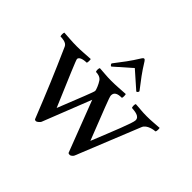

<svg xmlns="http://www.w3.org/2000/svg" viewBox="-149 -803 999 999"><g transform="rotate(45 351.0 -303.5)"><path d="M390.6 -618.2C386.7 -618.2 382.8 -614.3 379.9 -609.4C346.7 -555.7 326.2 -530.3 288.1 -480.5C288.1 -473.6 293.9 -467.8 298.8 -467.8L390.6 -548.8L482.4 -467.8C487.3 -467.8 493.2 -473.6 493.2 -480.5C455.1 -530.3 434.6 -555.7 401.4 -609.4C398.4 -614.3 394.5 -618.2 390.6 -618.2ZM1 -419.9C-2 -414.1 -2 -397.5 1 -391.6C12.7 -391.6 44.9 -390.6 53.7 -370.1C118.2 -224.6 151.4 -144.5 211.9 6.8C212.9 8.8 216.8 10.7 220.7 10.7C231.4 10.7 244.1 -4.9 245.1 -7.8L350.6 -275.4L459 6.8C460 8.8 464.8 10.7 470.7 10.7C476.6 10.7 488.3 2 491.2 -5.9L632.8 -356.4C644.5 -385.7 691.4 -391.6 699.2 -391.6C705.1 -396.5 703.1 -417 702.1 -419.9C663.1 -418 649.4 -415 612.3 -415C572.3 -415 567.4 -418 527.3 -419.9C522.5 -415 523.4 -394.5 527.3 -391.6C549.8 -389.6 585.9 -387.7 585.9 -359.4C585.9 -339.8 543.9 -238.3 495.1 -117.2C430.7 -283.2 403.3 -347.7 403.3 -360.4C403.3 -383.8 421.9 -391.6 452.1 -391.6C456.1 -395.5 455.1 -414.1 453.1 -419.9C414.1 -418 388.7 -415 351.6 -415C311.5 -415 302.7 -418 262.7 -419.9C257.8 -415 257.8 -394.5 262.7 -391.6C274.4 -391.6 294.9 -388.7 305.7 -373C318.4 -354.5 329.1 -326.2 329.1 -319.3C329.1 -310.5 299.8 -240.2 250 -114.3C180.7 -277.3 144.5 -362.3 144.5 -369.1C144.5 -389.6 185.5 -391.6 193.4 -391.6C197.3 -393.6 197.3 -414.1 195.3 -419.9C156.2 -418 134.8 -415 97.7 -415C57.6 -415 41 -418 1 -419.9Z"/></g></svg>

Font: Crimson
Style: Roman
Weight: 400
Version: Version 0.2